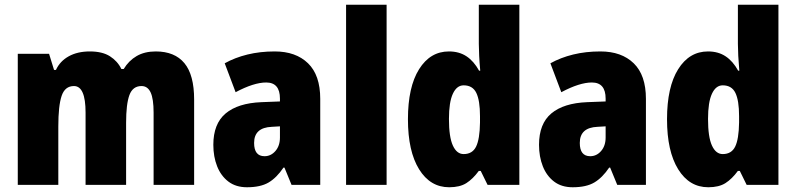

<svg xmlns="http://www.w3.org/2000/svg" viewBox="-20 -780 3359 810"><path d="M637 -563Q717 -563 758 -513.5Q799 -464 799 -360V0H628V-305Q628 -363 615.5 -390Q603 -417 577 -417Q540 -417 526 -379Q512 -341 512 -262V0H341V-305Q341 -417 292 -417Q254 -417 240 -375.5Q226 -334 226 -246V0H55V-553H187L208 -485H216Q233 -522 270 -542.5Q307 -563 359 -563Q412 -563 444 -542.5Q476 -522 492 -489H502Q523 -524 556.5 -543.5Q590 -563 637 -563Z M1139 -563Q1228 -563 1279.5 -513Q1331 -463 1331 -363V0H1210L1180 -73H1176Q1147 -30 1113 -10Q1079 10 1022 10Q975 10 943.5 -14Q912 -38 896 -78.5Q880 -119 880 -169Q880 -258 932 -301.5Q984 -345 1083 -349L1161 -352V-364Q1161 -432 1103 -432Q1051 -432 974 -391L928 -513Q971 -537 1024 -550Q1077 -563 1139 -563ZM1127 -245Q1052 -242 1052 -177Q1052 -121 1096 -121Q1123 -121 1142 -143Q1161 -165 1161 -200V-247Z M1611 0H1440V-760H1611Z M1875 10Q1795 10 1748 -66Q1701 -142 1701 -277Q1701 -413 1748 -488Q1795 -563 1874 -563Q1917 -563 1948 -542.5Q1979 -522 2001 -482H2006Q2003 -515 2001.5 -544.5Q2000 -574 2000 -595V-760H2171V0H2037L2008 -59H2000Q1975 -25 1947.5 -7.5Q1920 10 1875 10ZM1936 -130Q1973 -130 1988.5 -161.5Q2004 -193 2005 -263V-290Q2005 -356 1989.5 -388Q1974 -420 1936 -420Q1907 -420 1890.5 -384.5Q1874 -349 1874 -278Q1874 -202 1890.5 -166Q1907 -130 1936 -130Z M2513 -563Q2602 -563 2653.5 -513Q2705 -463 2705 -363V0H2584L2554 -73H2550Q2521 -30 2487 -10Q2453 10 2396 10Q2349 10 2317.5 -14Q2286 -38 2270 -78.5Q2254 -119 2254 -169Q2254 -258 2306 -301.5Q2358 -345 2457 -349L2535 -352V-364Q2535 -432 2477 -432Q2425 -432 2348 -391L2302 -513Q2345 -537 2398 -550Q2451 -563 2513 -563ZM2501 -245Q2426 -242 2426 -177Q2426 -121 2470 -121Q2497 -121 2516 -143Q2535 -165 2535 -200V-247Z M2968 10Q2888 10 2841 -66Q2794 -142 2794 -277Q2794 -413 2841 -488Q2888 -563 2967 -563Q3010 -563 3041 -542.5Q3072 -522 3094 -482H3099Q3096 -515 3094.5 -544.5Q3093 -574 3093 -595V-760H3264V0H3130L3101 -59H3093Q3068 -25 3040.5 -7.5Q3013 10 2968 10ZM3029 -130Q3066 -130 3081.5 -161.5Q3097 -193 3098 -263V-290Q3098 -356 3082.5 -388Q3067 -420 3029 -420Q3000 -420 2983.5 -384.5Q2967 -349 2967 -278Q2967 -202 2983.5 -166Q3000 -130 3029 -130Z"/></svg>

Font: Noto Sans Myanmar Condensed Black
Style: Regular
Weight: 900
Width: 3
Designer: Monotype Design Team
Foundry: Monotype Imaging Inc.
Version: Version 2.107; ttfautohint (v1.8.4.7-5d5b)